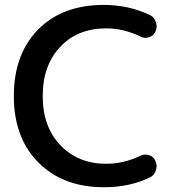

<svg xmlns="http://www.w3.org/2000/svg" viewBox="-20 -784 738 792"><path d="M418 -667Q299.8 -667 228 -590.3Q156.2 -513.7 156.2 -387.7Q156.2 -260.7 229.5 -184.6Q302.7 -108.4 418 -108.4Q490.2 -108.4 559.6 -141.6Q570.3 -146.5 580.1 -146.5Q587.9 -146.5 595.7 -143.6Q614.3 -137.7 621.1 -120.1Q626 -109.4 626 -98.6Q626 -89.8 623 -81.1Q616.2 -60.5 597.7 -51.8Q513.7 -11.7 412.1 -11.7Q410.2 -11.7 408.2 -11.7Q240.2 -11.7 138.7 -113.3Q37.1 -214.8 37.1 -387.7Q37.1 -560.5 137.2 -662.1Q237.3 -763.7 408.2 -763.7Q511.7 -763.7 598.6 -721.7Q617.2 -712.9 623 -692.4Q626 -684.6 626 -675.8Q626 -664.1 621.1 -654.3Q614.3 -636.7 595.7 -630.9Q587.9 -627.9 581.1 -627.9Q570.3 -627.9 560.5 -632.8Q490.2 -667 418 -667Z"/></svg>

Font: Gen Jyuu Gothic P Medium
Style: Regular
Weight: 500
Designer: [Source Han Sans]
Ryoko NISHIZUKA  (kana & ideographs); Paul D. Hunt (Latin, Greek & Cyrillic); Wenlong ZHANG  (bopomofo
Version: Version 1.002.20150607